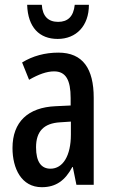

<svg xmlns="http://www.w3.org/2000/svg" viewBox="-20 -769 470 799"><path d="M350 -749H291C286 -700 262 -678 222 -678C181 -678 157 -701 154 -749H93C96 -655 144 -607 220 -607C297 -607 350 -661 350 -749ZM223 -550C167 -550 116 -536 72 -509L101 -437C141 -460 175 -472 205 -472C254 -472 274 -436 274 -361V-330L211 -327C97 -322 32 -262 32 -153C32 -68 69 10 154 10C213 10 251 -18 281 -74H283L298 0H370V-362C370 -483 325 -550 223 -550ZM230 -260 275 -263V-209C275 -121 242 -67 190 -67C152 -67 130 -95 130 -156C130 -222 162 -256 230 -260Z"/></svg>

Font: Noto Sans Hebrew ExtraCondensed Medium
Style: Regular
Weight: 500
Width: 2
Designer: Monotype Design Team
Foundry: Monotype Imaging Inc.
Version: Version 2.004